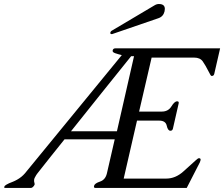

<svg xmlns="http://www.w3.org/2000/svg" viewBox="-65 -923 1101 943"><path d="M486.8 -755.9Q485.8 -755.4 483.9 -755.4Q475.1 -755.4 477.1 -763.7Q478 -767.6 481.9 -771L694.3 -897Q704.6 -903.3 715.3 -903.3Q744.6 -903.3 744.6 -879.4Q744.6 -874 743.2 -867.2Q737.3 -841.8 712.9 -833.5ZM509.3 -278.3 593.3 -647H579.1Q520 -573.2 431.2 -462.9Q342.3 -352.5 283.7 -278.3ZM542.5 -45.9H751.5Q796.9 -45.9 835.9 -81.1Q875.5 -116.2 896 -135.3Q907.2 -146 912.1 -146Q922.4 -146 919.9 -135.7Q918.5 -129.4 916.5 -125.5L852.1 0H403.3Q394.5 0 397 -10.3Q399.9 -22.5 426.3 -31.2Q452.6 -40 460 -71.3L498.5 -238.8H252Q218.3 -197.3 185.1 -155.3Q151.9 -113.3 119.1 -71.8Q112.8 -64 107.9 -54.2Q104.5 -48.8 103 -43Q102.5 -40.5 102.5 -38.1Q102.1 -31.2 103.5 -27.3Q105 -23.4 105 -19Q105 -17.6 105 -16.1Q105 -15.1 103.5 -13.7Q103 -12.7 102.5 -11.7Q102.1 -10.7 101.6 -10.3Q93.8 0 86.9 0H-38.6Q-43.9 0 -44.9 -2.9L-43.9 -5.4Q-43.5 -7.3 -41.5 -10.3Q-36.1 -15.6 -20.5 -22.9Q-11.2 -26.4 -2 -30.3Q7.8 -34.2 19 -40.5Q41.5 -53.2 57.1 -71.3L533.2 -652.3Q515.1 -656.7 501 -661.6Q486.3 -666.5 488.3 -675.3Q490.7 -685.5 501 -685.5H1016.1L987.3 -560.1Q984.9 -549.8 974.6 -549.8Q969.7 -549.8 960.9 -569.3Q943.8 -603 930.7 -621.6Q917.5 -640.1 888.7 -640.1H679.7L618.2 -375H730Q761.2 -375 776.9 -400.4Q792 -425.3 804.7 -425.3H805.2Q814.9 -425.3 812.5 -415L784.2 -291Q781.7 -280.8 772 -280.8Q759.3 -280.8 753.9 -305.7Q748.5 -330.6 716.8 -330.6H607.9Z"/></svg>

Font: Caudex
Style: Italic
Weight: 400
Italic angle: -13°
Version: Version 1.04